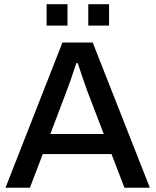

<svg xmlns="http://www.w3.org/2000/svg" viewBox="-20 -887 735 907"><path d="M200.2 -766.1V-867.2H298.8V-766.1ZM397 -766.1V-867.2H495.1V-766.1ZM5.9 0 274.9 -686H418L688 0H567.9L506.8 -159.2H182.1L121.1 0ZM217.8 -253.9H470.2L393.1 -455.1Q375.5 -502.9 347.2 -588.9H340.8Q308.1 -490.2 293.9 -455.1Z"/></svg>

Font: Archivo Medium
Style: Regular
Weight: 500
Designer: Hector Gatti
Foundry: Omnibus-Type
Version: Version 2.001